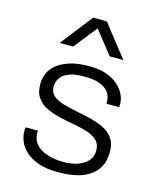

<svg xmlns="http://www.w3.org/2000/svg" viewBox="-114 -832 765 923"><g transform="rotate(15 268.5 -370.5)"><path d="M260 10Q203 10 164 -4Q125 -18 101 -40Q77 -62 66.5 -87.5Q56 -113 56 -134Q56 -141 56 -145.5Q56 -150 57 -158H119Q118 -154 118 -151.5Q118 -149 118 -145Q118 -113 138 -90.5Q158 -68 193 -56Q228 -44 276 -44Q318 -44 349.5 -56Q381 -68 397.5 -88.5Q414 -109 414 -137Q414 -169 395.5 -187Q377 -205 346.5 -215Q316 -225 279.5 -231.5Q243 -238 206 -246.5Q169 -255 138.5 -269.5Q108 -284 89.5 -309.5Q71 -335 71 -378Q71 -408 83.5 -434.5Q96 -461 122 -480Q148 -499 185.5 -510Q223 -521 272 -521H279Q327 -521 362.5 -508.5Q398 -496 421 -475.5Q444 -455 455.5 -431Q467 -407 467 -383Q467 -379 466.5 -373.5Q466 -368 466 -368H403V-380Q403 -389 399 -403.5Q395 -418 381.5 -432.5Q368 -447 340.5 -457Q313 -467 266 -467Q222 -467 195.5 -457.5Q169 -448 156.5 -434Q144 -420 140 -405.5Q136 -391 136 -382Q136 -355 154 -338.5Q172 -322 203 -312.5Q234 -303 270.5 -296Q307 -289 344 -280Q381 -271 411.5 -256.5Q442 -242 460.5 -216Q479 -190 479 -149Q479 -105 463 -75Q447 -45 418 -26Q389 -7 351.5 1.5Q314 10 270 10ZM110 -592 234 -751H302L427 -592H359L248 -733H289L177 -592Z"/></g></svg>

Font: Chivo ExtraLight
Style: Regular
Weight: 250
Designer: Hector Gatti
Foundry: Omnibus-Type
Version: Version 2.002